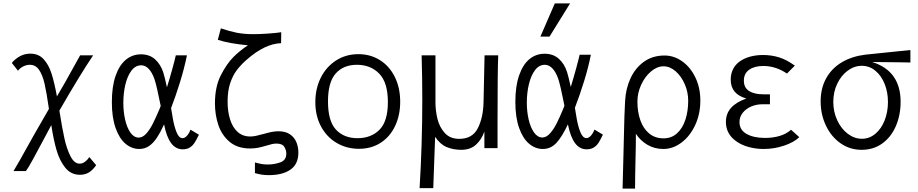

<svg xmlns="http://www.w3.org/2000/svg" viewBox="-20 -878 5440 1138"><path d="M284 -136.5Q265.5 -102.5 253.5 -79Q205.5 11.5 176 65.2Q146.5 119 133.5 136H60Q105.5 59.5 125.5 21.5Q167 -54.5 270 -232.5Q256.5 -327.5 244.5 -380.2Q232.5 -433 211.8 -463.5Q191 -494 157 -494Q138 -494 119 -485Q100 -476 86.5 -459L50 -505Q69.5 -529 97.8 -544.5Q126 -560 160 -560Q208.5 -560 238.8 -527Q269 -494 285.8 -441Q302.5 -388 317.5 -306.5Q347 -354 455 -550H532Q454.5 -435 332 -222.5L334 -210Q348.5 -118.5 361.8 -57.8Q375 3 397.5 47.5Q420 92 452 92Q468.5 92 483.8 80.8Q499 69.5 509.5 53L550 101Q530 130 507 144Q484 158 454 158Q401 158 367.2 116.5Q333.5 75 315.2 12Q297 -51 284 -136.5Z M643 -272.5Q643 -364.5 665 -428.2Q687 -492 726 -524Q765 -556 815.5 -556Q866 -556 899 -526.5Q932 -497 948 -448Q958 -415 969.5 -360.5Q986.5 -415 1001.5 -469.8Q1016.5 -524.5 1022 -550H1088Q1073.5 -477.5 1047.8 -393.8Q1022 -310 994 -237.5L1004 -178Q1012 -130.5 1026.2 -94.8Q1040.5 -59 1062 -59Q1075 -59 1087.8 -72.8Q1100.5 -86.5 1109 -109.5L1159 -79.5Q1144 -49 1133.2 -32Q1122.5 -15 1105.5 -4Q1088.5 7 1063 7Q1021.5 7 994.2 -29.8Q967 -66.5 952.5 -140.5Q930 -92 909.2 -60.8Q888.5 -29.5 863 -12.2Q837.5 5 805 5Q761 5 724.2 -25.8Q687.5 -56.5 665.2 -119Q643 -181.5 643 -272.5ZM802.5 -62.5Q825.5 -62.5 846.8 -86Q868 -109.5 885.8 -144.8Q903.5 -180 925.5 -232L932.5 -250Q909.5 -367 895.5 -409Q882 -448 861.8 -469.5Q841.5 -491 817 -491Q783 -491 759 -459.2Q735 -427.5 723 -376.5Q711 -325.5 711 -268Q711 -215.5 721.8 -168.2Q732.5 -121 753.2 -91.8Q774 -62.5 802.5 -62.5Z M1567 97Q1606.5 97 1641.8 84.2Q1677 71.5 1677 32Q1677 13 1665.5 -7Q1654 -27 1618.5 -27Q1605.5 -27 1592.2 -24Q1579 -21 1559.5 -15Q1532.5 -7 1510.8 -2.5Q1489 2 1462.5 2Q1388 2 1341.2 -37.2Q1294.5 -76.5 1274.2 -137Q1254 -197.5 1254 -265Q1254 -363.5 1288.5 -431.2Q1323 -499 1363 -539.5Q1378 -555 1402 -574.8Q1426 -594.5 1449.5 -609.5Q1337.5 -620 1271 -642L1289 -710Q1338.5 -693 1382.2 -684.2Q1426 -675.5 1482.5 -675.5Q1519.5 -675.5 1569 -679Q1618.5 -682.5 1647 -687L1646.5 -653.5Q1646 -645 1646 -622Q1551 -619.5 1442.5 -524.5Q1407.5 -494 1383.2 -461.8Q1359 -429.5 1344 -383.8Q1329 -338 1329 -276.5Q1329 -217 1343.8 -170Q1358.5 -123 1388.5 -96Q1418.5 -69 1463 -69Q1480.5 -69 1497.2 -72.8Q1514 -76.5 1542 -84Q1570 -92 1590.2 -96Q1610.5 -100 1631 -100Q1672 -100 1698.2 -82.2Q1724.5 -64.5 1736.5 -35.8Q1748.5 -7 1748.5 26.5Q1748.5 94.5 1701.8 127.2Q1655 160 1573 160Q1549.5 160 1532 157.2Q1514.5 154.5 1491 148V85Q1517.5 92 1533 94.5Q1548.5 97 1567 97Z M1849 -273Q1849 -353 1881.5 -417.8Q1914 -482.5 1972.2 -519.8Q2030.5 -557 2104 -557Q2176 -557 2232.2 -521.5Q2288.5 -486 2320.2 -421.8Q2352 -357.5 2352 -275Q2352 -195.5 2322.2 -132Q2292.5 -68.5 2237 -32.2Q2181.5 4 2107.5 4Q2035.5 4 1976.5 -30.2Q1917.5 -64.5 1883.2 -127.5Q1849 -190.5 1849 -273ZM2279 -273Q2279 -388.5 2228 -441.2Q2177 -494 2095.5 -494Q2015.5 -494 1969.8 -442.5Q1924 -391 1924 -277Q1924 -160.5 1971.2 -109.8Q2018.5 -59 2099 -59Q2180 -59 2229.5 -109.2Q2279 -159.5 2279 -273Z M2483 -289.5Q2483 -411 2479 -550H2561V-270Q2561 -222.5 2572.8 -173.8Q2584.5 -125 2616 -90Q2647.5 -55 2702 -55Q2780 -55 2812 -118Q2844 -181 2846 -272L2852 -550H2933Q2929 -458 2929 -184V0H2851V-98Q2833.5 -49 2800.2 -19.5Q2767 10 2714 10Q2667.5 10 2628.2 -6Q2589 -22 2559 -67L2548 237H2467Q2483 -26 2483 -289.5Z M3034.5 -274Q3034.5 -367 3056.8 -431.2Q3079 -495.5 3118 -527.5Q3157 -559.5 3208 -559.5Q3258.5 -559.5 3291.8 -530Q3325 -500.5 3341 -451Q3348.5 -428 3363 -362.5Q3380 -418 3395 -473Q3410 -528 3415.5 -553.5H3482Q3468 -480.5 3442 -396.8Q3416 -313 3387.5 -239L3397.5 -179Q3405.5 -131 3419.8 -95.2Q3434 -59.5 3456 -59.5Q3469 -59.5 3481.8 -73.2Q3494.5 -87 3503.5 -110L3553.5 -80Q3538.5 -49 3527.8 -32Q3517 -15 3499.8 -4Q3482.5 7 3457 7Q3415.5 7 3388.2 -29.8Q3361 -66.5 3346 -141Q3311.5 -67.5 3278 -31.2Q3244.5 5 3197.5 5Q3153 5 3116 -26Q3079 -57 3056.8 -119.8Q3034.5 -182.5 3034.5 -274ZM3183 -661 3268.5 -858H3359L3237 -661ZM3195 -63Q3218 -63 3239.5 -86.8Q3261 -110.5 3279 -146Q3297 -181.5 3318.5 -233.5L3325.5 -251.5Q3302.5 -369.5 3288.5 -411.5Q3275 -450.5 3254.5 -472.2Q3234 -494 3209.5 -494Q3175 -494 3151 -462Q3127 -430 3114.8 -378.8Q3102.5 -327.5 3102.5 -269.5Q3102.5 -216.5 3113.5 -169.2Q3124.5 -122 3145.5 -92.5Q3166.5 -63 3195 -63Z M3670 240 3675 49 3678 -73Q3680.5 -201 3685 -280Q3689 -353.5 3717.5 -414.8Q3746 -476 3797.2 -512.5Q3848.5 -549 3919 -549Q3975 -549 4023.8 -514.2Q4072.5 -479.5 4101.8 -418.5Q4131 -357.5 4131 -282Q4131 -202 4100.2 -136.2Q4069.5 -70.5 4019 -32.8Q3968.5 5 3912 5Q3859 5 3817.2 -19.8Q3775.5 -44.5 3749 -85Q3749 -20 3746.5 76Q3745.5 119.5 3744.8 161Q3744 202.5 3744 240ZM4059 -281Q4059 -332 4038.5 -379.2Q4018 -426.5 3984.2 -455.8Q3950.5 -485 3913 -485Q3874.5 -485 3838.5 -454.5Q3802.5 -424 3780.2 -375.5Q3758 -327 3758 -276Q3758 -214.5 3775.5 -165Q3793 -115.5 3827.8 -86.8Q3862.5 -58 3913 -58Q3960 -58 3993 -88Q4026 -118 4042.5 -168.8Q4059 -219.5 4059 -281Z M4344 -40.5Q4282.5 -84 4282.5 -155Q4282.5 -205 4313.2 -239Q4344 -273 4403.5 -294Q4357 -307.5 4334 -335.2Q4311 -363 4311 -406.5Q4311 -438.5 4323.8 -465.8Q4336.5 -493 4362.5 -512.5Q4389 -532 4425 -542Q4461 -552 4502.5 -552Q4553.5 -552 4599.5 -537.5Q4642.5 -524 4691 -489L4644.5 -442Q4578 -487 4504 -487Q4452 -487 4420.5 -464.8Q4389 -442.5 4389 -400Q4389 -358 4420 -338.5Q4451 -319 4504 -319H4543.5V-260H4498Q4464 -260 4433 -247Q4402 -234 4382.5 -209.8Q4363 -185.5 4363 -154.5Q4363 -108 4405 -84.2Q4447 -60.5 4514.5 -60.5Q4562 -60.5 4601.8 -72.5Q4641.5 -84.5 4668.5 -109L4717.5 -65Q4686 -34.5 4627.5 -14.8Q4569 5 4506.5 5Q4460.5 5 4418 -6.5Q4375.5 -18 4344 -40.5Z M4844 -277Q4844 -355 4876.8 -414Q4909.5 -473 4969 -508.5Q5028.5 -544 5108.5 -554Q5125.5 -556.5 5288.5 -572.5L5376 -581.5V-507.5Q5342.5 -508.5 5309.2 -508.8Q5276 -509 5243 -509.5Q5211.5 -509.5 5149.5 -510.5Q5318 -457.5 5318 -274.5Q5318 -196.5 5290.2 -131.5Q5262.5 -66.5 5210 -28.2Q5157.5 10 5087 10Q5016.5 10 4961 -29.5Q4905.5 -69 4874.8 -134.8Q4844 -200.5 4844 -277ZM5243 -273.5Q5243 -332 5223.2 -381Q5203.5 -430 5168 -459Q5132.5 -488 5088 -488Q5043.5 -488 5004.8 -459.5Q4966 -431 4942.5 -382Q4919 -333 4919 -274Q4919 -215 4942.5 -164.8Q4966 -114.5 5005 -85Q5044 -55.5 5088.5 -55.5Q5133 -55.5 5168.5 -85.2Q5204 -115 5223.5 -165Q5243 -215 5243 -273.5Z"/></svg>

Font: JuliaMono Light
Style: Regular
Weight: 300
Monospace: yes
Designer: cormullion
Foundry: corm
Version: Version 0.054; ttfautohint (v1.8.4)